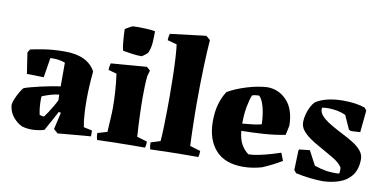

<svg xmlns="http://www.w3.org/2000/svg" viewBox="-70 -915 2278 1132"><g transform="rotate(10 1069.0 -349.5)"><path d="M240 0Q206 10 172 11Q138 12 107 3Q78 -10 53.5 -38.5Q29 -67 24 -107Q23 -121 33 -146Q43 -171 56 -193Q69 -215 77 -221Q86 -225 113 -232.5Q140 -240 173.5 -247.5Q207 -255 238.5 -261Q270 -267 290 -269V-411Q280 -415 264.5 -418.5Q249 -422 233 -423Q214 -424 201 -423L182 -305L81 -307L62 -432L74 -452Q103 -459 157.5 -467.5Q212 -476 280 -476Q416 -476 463 -389Q459 -349 456.5 -305.5Q454 -262 454 -227Q454 -181 455.5 -150.5Q457 -120 459.5 -98Q462 -76 466 -56L517 -45V-10Q471 -6 421 -2Q371 2 320 7L295 -15L318 -116L305 -119Q297 -104 285 -81.5Q273 -59 260.5 -37Q248 -15 240 0ZM197 -82Q201 -81 208.5 -79Q216 -77 224 -77Q231 -86 245 -107Q259 -128 272 -150.5Q285 -173 291 -187L290 -220Q263 -217 238 -209.5Q213 -202 189 -192Q189 -187 188.5 -183Q188 -179 188 -175Q188 -147 190 -126Q192 -105 197 -82Z M556 5Q550 -17 550 -36L608 -53Q610 -88 612.5 -130.5Q615 -173 615 -199Q615 -246 611.5 -296.5Q608 -347 601 -400L551 -414Q551 -434 557 -454L771 -471L792 -452L782 -417Q779 -384 778 -353Q777 -322 777 -289Q777 -239 779.5 -175.5Q782 -112 786 -55L847 -37Q847 -28 846 -18.5Q845 -9 842 0Q800 0 750 0.5Q700 1 649.5 2Q599 3 556 5ZM616 -540Q611 -557 608.5 -581.5Q606 -606 604.5 -629.5Q603 -653 603 -666Q605 -669 615 -675Q625 -681 635.5 -686.5Q646 -692 650 -692Q658 -693 680 -693Q702 -693 729.5 -691.5Q757 -690 781 -686Q782 -652 779 -615.5Q776 -579 763 -553Q763 -552 755 -545.5Q747 -539 738.5 -533Q730 -527 729 -527Q703 -527 673 -531Q643 -535 616 -540Z M874 5Q869 -14 869 -36L926 -54Q929 -89 930.5 -137.5Q932 -186 932.5 -236Q933 -286 933 -324Q933 -382 931.5 -444Q930 -506 927 -556.5Q924 -607 920 -632L864 -647Q864 -668 870 -686L1084 -712L1109 -691Q1104 -630 1100.5 -529Q1097 -428 1097 -311Q1097 -281 1097.5 -243Q1098 -205 1099 -168Q1100 -131 1101 -101Q1102 -71 1103 -56L1166 -37Q1166 -28 1165 -18.5Q1164 -9 1161 0Q1119 0 1068.5 0.5Q1018 1 967.5 2Q917 3 874 5Z M1429 11Q1320 11 1264.5 -52Q1209 -115 1209 -223Q1209 -280 1221.5 -324.5Q1234 -369 1258 -406Q1307 -434 1371 -453.5Q1435 -473 1491 -476Q1559 -476 1607.5 -425.5Q1656 -375 1658 -276L1646 -218Q1584 -206 1519.5 -201.5Q1455 -197 1384 -196Q1389 -145 1406.5 -115Q1424 -85 1449 -67Q1475 -67 1509 -74Q1543 -81 1577.5 -91Q1612 -101 1639 -110L1657 -64Q1634 -50 1605 -35Q1576 -20 1543 -6Q1520 1 1490.5 6Q1461 11 1429 11ZM1382 -239Q1416 -242 1446 -245.5Q1476 -249 1496 -255Q1495 -311 1483 -356Q1471 -401 1452 -419Q1442 -419 1430 -417.5Q1418 -416 1410 -412Q1399 -386 1390.5 -341Q1382 -296 1382 -239Z M1911 13Q1874 13 1830 8Q1786 3 1746 -6L1732 -23L1736 -141L1739 -147L1802 -154L1847 -69Q1884 -56 1921 -50Q1965 -45 1996 -48Q2001 -65 1997 -86Q1979 -113 1939 -136Q1899 -159 1857 -183Q1825 -200 1797 -219.5Q1769 -239 1751.5 -261Q1734 -283 1734 -311Q1734 -332 1740.5 -357Q1747 -382 1758 -403Q1769 -424 1781 -436Q1838 -474 1940 -476Q1982 -476 2015.5 -471.5Q2049 -467 2077 -457L2089 -441L2076 -310L2020 -307L2008 -313L1971 -395Q1956 -402 1938 -407Q1920 -412 1901 -414Q1858 -419 1829 -413Q1827 -400 1832 -386Q1840 -368 1860.5 -350.5Q1881 -333 1910 -317Q1943 -298 1977.5 -280.5Q2012 -263 2041.5 -244.5Q2071 -226 2089.5 -203.5Q2108 -181 2108 -154Q2108 -92 2078 -54Q2051 -20 2007 -4.5Q1963 11 1911 13Z"/></g></svg>

Font: Labrada ExtraBold
Style: Regular
Weight: 800
Designer: Mercedes Jáuregui
Foundry: Omnibus-Type Team
Version: Version 1.000; ttfautohint (v1.8.4.7-5d5b)